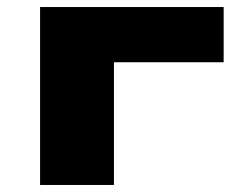

<svg xmlns="http://www.w3.org/2000/svg" viewBox="-20 -526 681 546"><path d="M94 0V-506H616V-349H304V0Z"/></svg>

Font: Nunito Sans 7pt Expanded Black
Style: Regular
Weight: 900
Width: 7
Designer: Vernon Adams
Foundry: Vernon Adams
Version: Version 3.101;gftools[0.9.27]